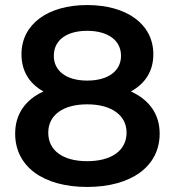

<svg xmlns="http://www.w3.org/2000/svg" viewBox="-20 -730 692 760"><path d="M498 -368C555 -399 587 -449 587 -515C587 -635 481 -710 325 -710C170 -710 65 -635 65 -515C65 -449 96 -399 152 -368C80 -335 40 -278 40 -201C40 -71 151 10 325 10C499 10 612 -71 612 -201C612 -278 571 -335 498 -368ZM325 -608C405 -608 459 -572 459 -509C459 -449 408 -411 325 -411C243 -411 193 -449 193 -509C193 -572 245 -608 325 -608ZM325 -92C229 -92 171 -134 171 -205C171 -274 229 -317 325 -317C421 -317 481 -274 481 -205C481 -134 421 -92 325 -92Z"/></svg>

Font: Montserrat Lite SemiBold
Style: Regular
Weight: 600
Designer: Julieta Ulanovsky
Foundry: Julieta Ulanovsky
Version: Version 7.200;PS 007.200;hotconv 1.0.88;makeotf.lib2.5.64775